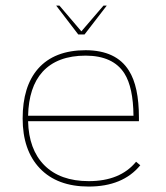

<svg xmlns="http://www.w3.org/2000/svg" viewBox="-20 -669 599 691"><path d="M460.4 -252.4Q459.5 -354.5 427.7 -404.8Q387.2 -468.3 288.6 -468.8Q186 -468.8 132.8 -410.2Q83.5 -355.5 81.1 -252.4ZM139.2 -74.7Q196.3 -17.1 299.3 -17.1Q412.6 -17.1 469.7 -86.9L484.9 -74.2Q421.9 2.4 299.3 2.4Q185.5 2.4 123 -63.5Q61.5 -128.4 61.5 -242.7Q61.5 -357.9 116.7 -421.4Q175.3 -488.3 288.6 -488.3Q398.4 -487.8 443.8 -415Q480 -358.4 480 -245.6V-232.9H81.1Q83.5 -131.3 139.2 -74.7ZM352.5 -648.9H364.3L284.2 -544.9H261.7L182.1 -648.9H193.8L272.9 -556.2Z"/></svg>

Font: Fortheenas_01
Style: Regular
Weight: 100
Designer: Situjuh Nazara
Version: Version 1.10 September 8, 2014